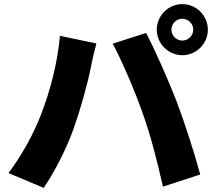

<svg xmlns="http://www.w3.org/2000/svg" viewBox="-20 -896 1040 932"><path d="M812 -752C812 -781 836 -805 865 -805C894 -805 918 -781 918 -752C918 -723 894 -699 865 -699C836 -699 812 -723 812 -752ZM741 -752C741 -684 797 -628 865 -628C933 -628 989 -684 989 -752C989 -820 933 -876 865 -876C797 -876 741 -820 741 -752ZM178 -337C143 -246 83 -137 21 -56L192 16C242 -56 304 -176 339 -276C370 -364 407 -495 421 -570C425 -593 439 -653 448 -685L271 -722C259 -588 223 -453 178 -337ZM672 -348C711 -239 742 -118 771 10L952 -49C924 -153 871 -316 838 -402C803 -493 732 -656 689 -736L527 -684C569 -607 635 -454 672 -348Z"/></svg>

Font: GenEiGothic-pro-Heavy
Style: Bold
Weight: 900
Designer: Ryoko NISHIZUKA (kana & ideographs); Paul D. Hunt (Latin, Greek & Cyrillic); Wenlong ZHANG (bopomofo); Sandoll Communica
Foundry: Adobe Systems Incorporated; o_tamon
Version: Version 1.000.140830